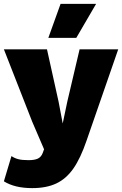

<svg xmlns="http://www.w3.org/2000/svg" viewBox="-21 -754 629 989"><path d="M425 -30Q394 61 357 114Q320 167 269 191Q218 215 145 215Q55 215 -1 180L38 50Q54 61 73.5 66Q93 71 126 71Q157 71 174 63Q191 55 199 34L206 15L145 -127L-1 -500H221L281 -229L302 -118L326 -232L389 -500H588ZM474 -734 372 -559H228L291 -734Z"/></svg>

Font: Work Sans ExtraBold
Style: Regular
Weight: 800
Designer: Wei Huang
Foundry: Wei Huang
Version: Version 1.500